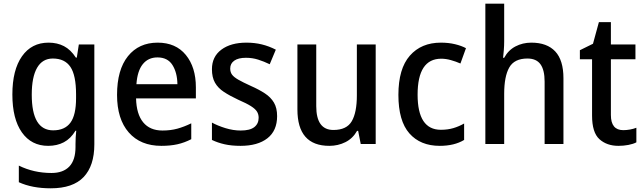

<svg xmlns="http://www.w3.org/2000/svg" viewBox="-20 -873 3489 1040"><path d="M243 -642Q290 -642 326.5 -623Q363 -604 391 -561H396L407 -632H491V-91Q491 25 433 86Q375 147 255 147Q154 147 82 114V24Q163 64 259 64Q322 64 355.5 29Q389 -6 389 -77V-93Q389 -108 390 -129.5Q391 -151 393 -165H389Q363 -122 326 -102.5Q289 -83 241 -83Q150 -83 98.5 -156Q47 -229 47 -361Q47 -494 99 -568Q151 -642 243 -642ZM266 -556Q210 -556 181 -506Q152 -456 152 -360Q152 -167 268 -167Q331 -167 361.5 -208.5Q392 -250 392 -341V-362Q392 -465 361.5 -510.5Q331 -556 266 -556Z M834 -642Q932 -642 986.5 -575.5Q1041 -509 1041 -400V-340H717Q719 -255 755.5 -210.5Q792 -166 860 -166Q904 -166 940.5 -176Q977 -186 1016 -205V-119Q979 -100 941 -91.5Q903 -83 854 -83Q741 -83 677.5 -155.5Q614 -228 614 -359Q614 -495 673 -568.5Q732 -642 834 -642ZM833 -562Q783 -562 753.5 -525.5Q724 -489 719 -417H941Q940 -480 914 -521Q888 -562 833 -562Z M1481 -244Q1481 -165 1428.5 -124Q1376 -83 1283 -83Q1234 -83 1196.5 -91.5Q1159 -100 1128 -115V-209Q1159 -192 1201 -179Q1243 -166 1284 -166Q1334 -166 1357.5 -184.5Q1381 -203 1381 -235Q1381 -254 1372 -268.5Q1363 -283 1339.5 -298Q1316 -313 1270 -333Q1225 -354 1193 -375Q1161 -396 1144.5 -425Q1128 -454 1128 -498Q1128 -566 1179 -604Q1230 -642 1315 -642Q1359 -642 1398 -632.5Q1437 -623 1474 -604L1441 -525Q1410 -540 1378.5 -550Q1347 -560 1312 -560Q1271 -560 1249 -544.5Q1227 -529 1227 -502Q1227 -482 1237 -468.5Q1247 -455 1271.5 -441Q1296 -427 1340 -407Q1383 -388 1415 -367Q1447 -346 1464 -317Q1481 -288 1481 -244Z M2015 -632V-93H1934L1920 -164H1914Q1891 -123 1851 -103Q1811 -83 1764 -83Q1591 -83 1591 -280V-632H1693V-298Q1693 -169 1786 -169Q1858 -169 1885.5 -216.5Q1913 -264 1913 -356V-632Z M2362 -83Q2257 -83 2197.5 -150.5Q2138 -218 2138 -359Q2138 -501 2200 -571.5Q2262 -642 2368 -642Q2410 -642 2445 -633.5Q2480 -625 2504 -612L2474 -529Q2449 -540 2422 -547.5Q2395 -555 2370 -555Q2242 -555 2242 -360Q2242 -170 2368 -170Q2405 -170 2435.5 -179Q2466 -188 2494 -204V-115Q2441 -83 2362 -83Z M2711 -650Q2711 -626 2709 -601.5Q2707 -577 2705 -560H2711Q2733 -601 2772 -621.5Q2811 -642 2858 -642Q2943 -642 2987.5 -594.5Q3032 -547 3032 -449V-93H2930V-431Q2930 -494 2907.5 -525Q2885 -556 2837 -556Q2766 -556 2738.5 -507.5Q2711 -459 2711 -365V-93H2609V-853H2711Z M3356 -168Q3374 -168 3393 -171.5Q3412 -175 3427 -181V-102Q3410 -93 3384 -88Q3358 -83 3330 -83Q3267 -83 3227 -119Q3187 -155 3187 -247V-552H3121V-601L3192 -636L3224 -753H3289V-632H3422V-552H3289V-250Q3289 -168 3356 -168Z"/></svg>

Font: Noto Sans Telugu UI SemiCondensed Medium
Style: Regular
Weight: 500
Width: 4
Designer: Jelle Bosma - Monotype Design Team
Foundry: Monotype Imaging Inc.
Version: Version 2.005; ttfautohint (v1.8.4.7-5d5b)